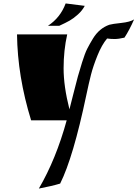

<svg xmlns="http://www.w3.org/2000/svg" viewBox="-20 -700 800 1117"><path d="M704 -481Q670 -473 647 -473Q624 -473 603 -476Q572 -439 547 -377Q522 -315 509.5 -266Q497 -217 482 -146Q406 216 330 368Q280 383 206 397Q306 226 368 0H161Q82 -256 79 -500H371Q350 -407 350 -302.5Q350 -198 384 -64Q391 -91 408 -158.5Q425 -226 433 -255Q441 -284 457.5 -337Q474 -390 487.5 -416.5Q501 -443 521 -476Q557 -535 616 -556Q633 -561 685 -566.5Q737 -572 760 -587Q733 -525 704 -481ZM362 -680 473 -666Q459 -639 433.5 -616Q408 -593 385 -580Q362 -567 325 -550H259Q331 -597 362 -680Z"/></svg>

Font: Ruslan Display
Style: Regular
Weight: 400
Version: Version 1.001